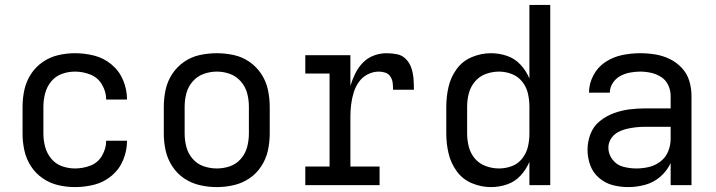

<svg xmlns="http://www.w3.org/2000/svg" viewBox="-20 -755 2920 783"><path d="M286 8Q326 8 365 -2Q404 -12 435.5 -38.5Q467 -65 482.5 -103Q498 -141 498 -181H413Q413 -181 413 -181Q413 -181 413 -181Q413 -149 396 -120Q379 -91 348.5 -79.5Q318 -68 286 -68Q258 -68 232 -77.5Q206 -87 188.5 -108.5Q171 -130 164 -156.5Q157 -183 157 -210V-320Q157 -347 164 -374Q171 -401 188.5 -422.5Q206 -444 232 -453.5Q258 -463 286 -463Q318 -463 348.5 -451Q379 -439 396 -410Q413 -381 413 -349Q413 -349 413 -349Q413 -349 413 -349H498Q498 -389 482.5 -427Q467 -465 435.5 -491.5Q404 -518 365 -528Q326 -538 286 -538Q251 -538 217 -530Q183 -522 154 -502Q125 -482 106 -452.5Q87 -423 79.5 -389Q72 -355 72 -320V-210Q72 -175 79.5 -141Q87 -107 106 -77.5Q125 -48 154 -28Q183 -8 217 0Q251 8 286 8Z M864 8Q899 8 933.5 0Q968 -8 997 -27.5Q1026 -47 1045.5 -77Q1065 -107 1072.5 -141Q1080 -175 1080 -210V-320Q1080 -355 1072.5 -389.5Q1065 -424 1045.5 -453.5Q1026 -483 997 -503Q968 -523 933.5 -530.5Q899 -538 864 -538Q829 -538 794.5 -530.5Q760 -523 731 -503Q702 -483 682.5 -453.5Q663 -424 655.5 -389.5Q648 -355 648 -320V-210Q648 -175 655.5 -141Q663 -107 682.5 -77Q702 -47 731 -27.5Q760 -8 794.5 0Q829 8 864 8ZM864 -68Q837 -68 810.5 -77Q784 -86 765.5 -107.5Q747 -129 740 -156Q733 -183 733 -210V-320Q733 -348 740 -374.5Q747 -401 765.5 -422.5Q784 -444 810.5 -453.5Q837 -463 864 -463Q892 -463 918 -453.5Q944 -444 962.5 -422.5Q981 -401 988 -374.5Q995 -348 995 -320V-210Q995 -183 988 -156Q981 -129 962.5 -107.5Q944 -86 918 -77Q892 -68 864 -68Z M1225 0H1528V-76H1409V-281Q1409 -305 1412 -329Q1415 -353 1422 -376.5Q1429 -400 1443 -420Q1457 -440 1479 -451.5Q1501 -463 1525 -463Q1539 -463 1552 -458.5Q1565 -454 1572.5 -442Q1580 -430 1581.5 -416.5Q1583 -403 1583 -389H1668Q1668 -411 1666.5 -432.5Q1665 -454 1658.5 -475Q1652 -496 1637 -512.5Q1622 -529 1600.5 -533.5Q1579 -538 1557 -538Q1530 -538 1504.5 -528.5Q1479 -519 1460 -499.5Q1441 -480 1429 -455.5Q1417 -431 1409 -405V-530H1225V-455H1324V-76H1225Z M1982 8Q2016 8 2048 -3Q2080 -14 2103 -39Q2126 -64 2139 -95V0H2224V-735H2139V-435Q2126 -466 2103 -491Q2080 -516 2048 -527Q2016 -538 1982 -538Q1942 -538 1904 -522Q1866 -506 1842 -473Q1818 -440 1809 -400Q1800 -360 1800 -320V-210Q1800 -170 1809 -130.5Q1818 -91 1842 -57.5Q1866 -24 1904 -8Q1942 8 1982 8ZM2015 -68Q1988 -68 1961.5 -77.5Q1935 -87 1917 -108Q1899 -129 1892 -156Q1885 -183 1885 -210V-320Q1885 -348 1892 -374.5Q1899 -401 1917 -422.5Q1935 -444 1961.5 -453.5Q1988 -463 2015 -463Q2042 -463 2067.5 -453Q2093 -443 2110 -421.5Q2127 -400 2133 -373.5Q2139 -347 2139 -320V-210Q2139 -183 2133 -157Q2127 -131 2110 -109Q2093 -87 2067.5 -77.5Q2042 -68 2015 -68Z M2542 8Q2577 8 2611.5 -1.5Q2646 -11 2673 -34.5Q2700 -58 2715 -90V0H2800V-364Q2800 -395 2791 -425Q2782 -455 2760.5 -478Q2739 -501 2711 -514.5Q2683 -528 2652.5 -533Q2622 -538 2591 -538Q2554 -538 2517.5 -530.5Q2481 -523 2449.5 -502.5Q2418 -482 2400 -448Q2382 -414 2382 -377H2467Q2467 -377 2467 -377Q2467 -377 2467 -377Q2467 -398 2479 -416.5Q2491 -435 2509.5 -445Q2528 -455 2549 -459Q2570 -463 2591 -463Q2613 -463 2635.5 -458Q2658 -453 2677 -440.5Q2696 -428 2705.5 -407Q2715 -386 2715 -364V-313H2613Q2580 -313 2547.5 -309Q2515 -305 2483.5 -293.5Q2452 -282 2426 -261Q2400 -240 2388 -208.5Q2376 -177 2376 -144Q2376 -112 2387 -81.5Q2398 -51 2423 -29.5Q2448 -8 2479 0Q2510 8 2542 8ZM2575 -68Q2548 -68 2521.5 -75Q2495 -82 2478 -104Q2461 -126 2461 -153Q2461 -172 2471.5 -189Q2482 -206 2499.5 -215.5Q2517 -225 2536 -229.5Q2555 -234 2574 -236Q2593 -238 2613 -238H2715V-189Q2715 -163 2705 -138Q2695 -113 2673.5 -96.5Q2652 -80 2626.5 -74Q2601 -68 2575 -68Z"/></svg>

Font: Iosevka Sparkle
Style: Regular
Weight: 400
Designer: Belleve Invis
Foundry: Belleve Invis
Version: Version 4.5.0; ttfautohint (v1.8.3)